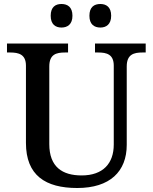

<svg xmlns="http://www.w3.org/2000/svg" viewBox="-20 -932 765 962"><path d="M483 -794C512 -794 537 -810 537 -853C537 -897 512 -912 483 -912C452 -912 428 -897 428 -853C428 -810 452 -794 483 -794ZM288 -794C318 -794 343 -810 343 -853C343 -897 318 -912 288 -912C258 -912 234 -897 234 -853C234 -810 258 -794 288 -794ZM367 10C531 10 615 -73 615 -206V-599C615 -660 651 -669 694 -669H710V-714H456V-669H472C514 -669 550 -660 550 -603V-208C550 -114 497 -53 389 -53C293 -53 227 -95 227 -210V-599C227 -660 262 -669 306 -669H321V-714H15V-669H31C73 -669 110 -660 110 -603V-216C110 -53 208 10 367 10Z"/></svg>

Font: Noto Serif Myanmar Medium
Style: Regular
Weight: 500
Designer: Ben Mitchell and the Monotype Design Team
Foundry: Monotype Imaging Inc.
Version: Version 2.106